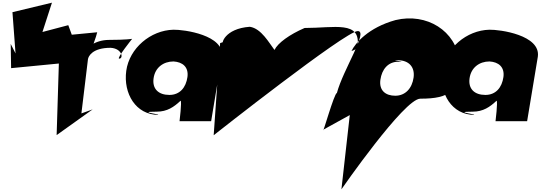

<svg xmlns="http://www.w3.org/2000/svg" viewBox="-20 -817 4038 1434"><path d="M73 -726 96 -418 60 -489 63 -308 589 -359 490 -629 297 -578 368 -797Z M426 -549 403 192 672 0 588 30 637 -375C640 -395 668 -460 806 -460C893 -455 904 -379 870 -379C848 -379 967 -527 967 -527C967 -527 922 -519 796 -519C688 -519 603 -456 628 -402C655 -402 704 -562 706 -576Z M923 -288C900 -119 994 41 1163 41H1146C1225 41 981 17 1150 17C1229 17 1279 -18 1329 -65C1339 -58 1321 88 1321 88H1557L1637 -394C1659 -555 1353 -597 1275 -595C1105 -591 946 -457 923 -288ZM1127 -232C1138 -312 1200 -358 1276 -358C1343 -354 1390 -317 1380 -242C1369 -163 1323 -108 1245 -108C1164 -108 1116 -153 1127 -232Z M1624 -495 1576 193C1576 193 2562 -585 2652 -585C2734 -585 2543 -299 2496 -122C2476 -122 2388 196 2394 152L2673 -2L2650 -470C2677 -665 2479 -608 2255 -608C2142 -559 2055 -496 2030 -444C1990 -496 1932 -604 1846 -617C1657 -604 1625 -485 1651 -485C1688 -494 1694 -521 1694 -521C1698 -519 1624 -495 1624 -495Z M2605 -436C2643 -445 2693 -493 2714 -507C2717 -505 2652 -487 2652 -487L2530 597C2530 597 2999 -80 3119 -80C3344 -80 3410 -137 3411 -362C3386 -587 3167 -723 2934 -667C2731 -611 2633 -494 2605 -436ZM2821 -221C2832 -300 2879 -356 2955 -356C3036 -356 2876 -367 2952 -367C3033 -367 3080 -317 3069 -238C3058 -158 3008 -102 2932 -102C2860 -102 2810 -141 2821 -221Z M3283 -288C3260 -119 3354 41 3523 41H3506C3585 41 3341 17 3510 17C3589 17 3639 -18 3689 -65C3699 -58 3681 88 3681 88H3917L3997 -394C4019 -555 3713 -597 3635 -595C3465 -591 3306 -457 3283 -288ZM3487 -232C3498 -312 3560 -358 3636 -358C3703 -354 3750 -317 3740 -242C3729 -163 3683 -108 3605 -108C3524 -108 3476 -153 3487 -232Z"/></svg>

Font: Chaingun
Style: Ita
Weight: 400
Version: Version 0.91